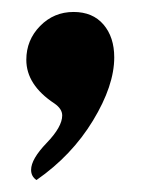

<svg xmlns="http://www.w3.org/2000/svg" viewBox="-20 -175 256 321"><path d="M24 -75Q24 -108 47 -131.5Q70 -155 103 -155Q135 -155 153 -134Q171 -113 171 -79Q171 -32 135.5 26.5Q100 85 41 126Q32 120 32 109Q32 91 58 64Q84 37 84 18Q84 7 71 -2Q24 -33 24 -75Z"/></svg>

Font: Lobster 1.3
Style: Regular
Weight: 400
Designer: Pablo Impallari
Foundry: Pablo Impallari. www.impallari.com
Version: Version 1.003 2010